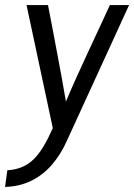

<svg xmlns="http://www.w3.org/2000/svg" viewBox="-60 -510 531 760"><path d="M-31 164Q1 162 26.5 151.5Q52 141 73 120.5Q94 100 112.5 69Q131 38 149 -3L45 -490H130Q139 -444 148 -396.5Q157 -349 166 -301Q175 -253 184 -204.5Q193 -156 201 -108Q222 -158 244 -206.5Q266 -255 288 -302.5Q310 -350 332 -397Q354 -444 375 -490H451L203 51Q180 102 145.5 142Q111 182 65 205Q19 228 -40 230Z"/></svg>

Font: Rosario
Style: Italic
Weight: 400
Italic angle: -8.05°
Designer: Hector Gatti
Foundry: Omnibus Type
Version: Version 1.201